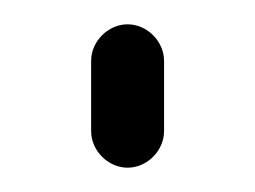

<svg xmlns="http://www.w3.org/2000/svg" viewBox="-20 -136 210 158"><path d="M85 -116C69 -116 55 -102 55 -86V-28C55 -12 69 2 85 2C101 2 115 -12 115 -28V-86C115 -102 101 -116 85 -116Z"/></svg>

Font: bauhaus_2017
Style: _regular
Weight: 400
Version: Version 1.0